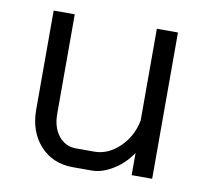

<svg xmlns="http://www.w3.org/2000/svg" viewBox="-63 -568 696 645"><g transform="rotate(10 285.0 -245.5)"><path d="M70 -162V-499H142V-160Q142 -113 165 -84.5Q188 -56 225 -56H287Q333 -56 372 -93Q411 -130 422 -186V-499H494V0H424V-76Q401 -40 363 -16Q325 8 289 8H225Q156 8 113 -39Q70 -86 70 -162Z"/></g></svg>

Font: Bai Jamjuree
Style: Regular
Weight: 400
Designer: Katatrad Aksorn Co.,Ltd.
Foundry: Cadson Demak Co.,Ltd.
Version: Version 1.000; ttfautohint (v1.6)